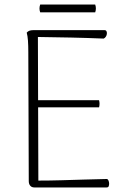

<svg xmlns="http://www.w3.org/2000/svg" viewBox="-20 -821 567 841"><path d="M130 0Q119 0 112.5 -7.5Q106 -15 106 -28L104 -592Q104 -622 102.5 -643Q101 -664 97 -678Q102 -684 109 -686.5Q116 -689 127 -689H438Q444 -689 446.5 -684Q449 -679 448 -672Q447 -665 443 -659.5Q439 -654 434 -652Q361 -655 291.5 -656.5Q222 -658 146 -659L148 -30Q198 -30 249 -31.5Q300 -33 350 -34.5Q400 -36 448 -37Q453 -36 455.5 -29.5Q458 -23 458 -16.5Q458 -10 456 -5Q454 0 447 0ZM139 -351V-382H414Q416 -374 416 -366.5Q416 -359 414 -351ZM156 -801H397Q403 -784 397 -767H156Q150 -784 156 -801Z"/></svg>

Font: Arima ExtraLight
Style: Regular
Weight: 250
Designer: Joana Correia and Natanael Gama
Foundry: NDISCOVER
Version: Version 1.101;gftools[0.9.23]